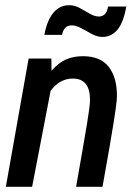

<svg xmlns="http://www.w3.org/2000/svg" viewBox="-20 -718 514 738"><path d="M2.5 0 90 -493H177.5L178 -446Q205.5 -477.5 234.5 -489.8Q263.5 -502 298.5 -502Q366 -502 397.8 -461.2Q429.5 -420.5 429.5 -350Q429.5 -342 428.5 -331.2Q427.5 -320.5 424.8 -300Q422 -279.5 416.2 -243.2Q410.5 -207 400.2 -147.8Q390 -88.5 374 0H272.5Q288 -88 298 -145.8Q308 -203.5 313.8 -238.5Q319.5 -273.5 322 -292Q324.5 -310.5 325.2 -319.2Q326 -328 326 -334Q326 -416 260 -416Q209.5 -416 174.5 -369L103.5 0ZM373.5 -576Q354 -576 333.2 -587.2Q312.5 -598.5 292.5 -609.5Q272.5 -620.5 255.5 -620.5Q225.5 -620.5 218.5 -584H150.5Q160.5 -639 184.8 -668.5Q209 -698 246 -698Q267 -698 286.8 -687.2Q306.5 -676.5 325 -665.5Q343.5 -654.5 360.5 -654.5Q373 -654.5 382.5 -663.2Q392 -672 395.5 -693H465.5Q454.5 -631 431.2 -603.5Q408 -576 373.5 -576Z"/></svg>

Font: Cabin Condensed Medium
Style: Italic
Weight: 500
Width: 3
Italic angle: -10°
Designer: Pablo Impallari
Foundry: Pablo Impallari. http://www.impallari.com Igino Marini. http://www.ikern.com
Version: Version 3.001; ttfautohint (v1.8.3)